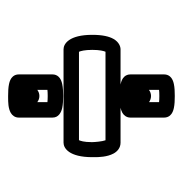

<svg xmlns="http://www.w3.org/2000/svg" viewBox="-8 -542 461 485"><g transform="rotate(90 222.5 -299.5)"><path d="M340.5 -373.5H252.2C256.8 -374.5 261.1 -376 265.1 -378.2C271.5 -381.9 277 -388.9 277 -398V-484C277 -489.3 275.2 -494.4 271.9 -498.3C266.8 -504.2 259.8 -506.7 252.8 -508.2C243.9 -510.1 233.6 -510.5 222.5 -510.5C211.4 -510.5 201.1 -510.1 192.2 -508.2C185.2 -506.7 178.2 -504.2 173.1 -498.3C169.8 -494.4 168 -489.3 168 -484V-398C168 -392.7 169.8 -387.6 173.1 -383.7C178.2 -377.8 185.2 -375.3 192.2 -373.8C192.7 -373.7 193.1 -373.6 193.6 -373.5H104.5C98.1 -373.5 86.5 -370 78.4 -355.8C72.1 -344.8 68 -328.2 68 -302C68 -243.7 90.6 -229.5 104.5 -229.5H340.5C354.4 -229.5 377 -243.7 377 -302V-305C377 -305.8 377 -306.9 377 -308.1C377 -318.2 376.6 -339.5 367.9 -355.7C363 -364.9 353.9 -373.5 340.5 -373.5ZM339 -302V-300C339 -281.3 335.9 -272.3 334.1 -268.5H110.8C109 -272.6 106 -282.5 106 -302C106 -321.1 108.8 -331.1 110.7 -335.5H334.3C337.4 -327.4 339 -308.2 339 -302ZM222.5 -471.5C229.4 -471.5 234.4 -471.2 238 -470.8V-445.5C233.4 -448.7 227.9 -450.5 222.5 -450.5C216.7 -450.5 211.3 -448.5 207 -445.2V-470.8C210.6 -471.2 215.6 -471.5 222.5 -471.5ZM277 -116V-202C277 -216.9 263.9 -223.8 252.4 -226.2C243.4 -228.1 233.2 -228.5 222.5 -228.5C211.8 -228.5 201.6 -228.1 192.6 -226.2C185.6 -224.7 178.5 -222.3 173.3 -216.4C169.9 -212.5 168 -207.4 168 -202V-116C168 -110.7 169.8 -105.6 173.1 -101.7C178.2 -95.8 185.2 -93.3 192.2 -91.8C201.1 -89.9 211.4 -89.5 222.5 -89.5C223.4 -89.5 224.3 -89.5 225.2 -89.5C238.5 -89.5 253.7 -89.7 265.1 -96.2C271.5 -99.9 277 -106.9 277 -116ZM207 -163.2V-188.8C210.6 -189.2 215.6 -189.5 222.5 -189.5C229.4 -189.5 234.4 -189.2 238 -188.8V-163.2C233.7 -166.5 228.3 -168.5 222.5 -168.5C216.7 -168.5 211.3 -166.5 207 -163.2Z"/></g></svg>

Font: Platiipus Bold
Style: Bold
Weight: 400
Version: Version 001.000